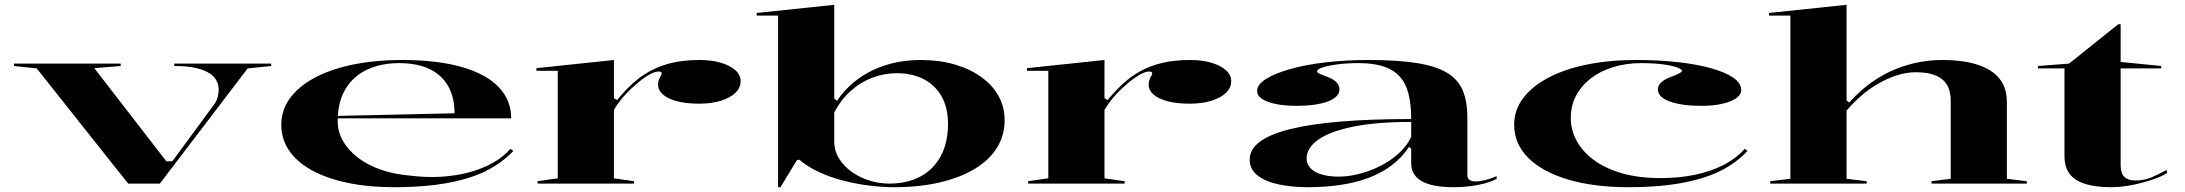

<svg xmlns="http://www.w3.org/2000/svg" viewBox="-20 -765 9105 800"><path d="M514 0 133 -480 38 -490V-500H483V-490L373 -481L673 -93H698L871 -328Q881 -341 886 -357.5Q891 -374 891 -392Q891 -414 880.5 -432Q870 -450 847.5 -463Q825 -476 790 -483Q755 -490 706 -490V-500H1110V-490L1012 -480L646 0Z M1656 -515Q1802 -515 1903.5 -486Q2005 -457 2057.5 -402.5Q2110 -348 2110 -272H1385V-282L1874 -293Q1874 -358 1848 -405Q1822 -452 1770.5 -477Q1719 -502 1643 -502Q1568 -502 1510 -475Q1452 -448 1419.5 -394Q1387 -340 1387 -260Q1387 -216 1409.5 -177Q1432 -138 1472 -107.5Q1512 -77 1568.5 -57.5Q1625 -38 1692 -33Q1756 -25 1816.5 -28.5Q1877 -32 1931 -46Q1985 -60 2030 -84.5Q2075 -109 2107 -145L2119 -136Q2085 -100 2039 -71.5Q1993 -43 1933 -24Q1873 -5 1796 5Q1719 15 1623 15Q1514 15 1427 -3.5Q1340 -22 1278.5 -56Q1217 -90 1184.5 -138Q1152 -186 1152 -245Q1152 -306 1188 -355.5Q1224 -405 1291 -441Q1358 -477 1451 -496Q1544 -515 1656 -515Z M2220 0V-10L2304 -22V-470H2215V-481L2538 -515V-356L2551 -348Q2584 -388 2616.5 -417.5Q2649 -447 2685 -467Q2730 -492 2781 -503.5Q2832 -515 2895 -515Q2946 -515 2984 -503.5Q3022 -492 3044 -472.5Q3066 -453 3066 -427Q3066 -399 3044 -378Q3022 -357 2983 -345Q2944 -333 2893 -333Q2840 -333 2801.5 -343Q2763 -353 2742.5 -371Q2722 -389 2722 -412Q2722 -424 2725.5 -433Q2729 -442 2733 -448.5Q2737 -455 2737 -460Q2737 -467 2723 -467Q2708 -467 2682 -452Q2656 -437 2625 -409Q2598 -386 2575.5 -359.5Q2553 -333 2538 -307V-22L2622 -10V0Z M3222 15V-700H3133V-711L3456 -745V-354L3468 -345Q3487 -375 3518 -405Q3549 -435 3592.5 -460Q3636 -485 3692.5 -500Q3749 -515 3817 -515Q3894 -515 3957.5 -496.5Q4021 -478 4068 -444.5Q4115 -411 4140.5 -365Q4166 -319 4166 -264Q4166 -201 4134 -149.5Q4102 -98 4041.5 -61.5Q3981 -25 3896 -5Q3811 15 3707 15Q3655 15 3600 8Q3545 1 3491 -13Q3437 -27 3390.5 -49Q3344 -71 3310 -100L3300 -97L3232 15ZM3685 0Q3759 0 3814 -29Q3869 -58 3899.5 -114Q3930 -170 3930 -249Q3930 -316 3903.5 -363Q3877 -410 3829 -435Q3781 -460 3716 -460Q3665 -460 3615.5 -441.5Q3566 -423 3525 -386.5Q3484 -350 3456 -296V-177Q3456 -137 3476 -104.5Q3496 -72 3529.5 -48.5Q3563 -25 3603.5 -12.5Q3644 0 3685 0Z M4264 0V-10L4348 -22V-470H4259V-481L4582 -515V-356L4595 -348Q4628 -388 4660.5 -417.5Q4693 -447 4729 -467Q4774 -492 4825 -503.5Q4876 -515 4939 -515Q4990 -515 5028 -503.5Q5066 -492 5088 -472.5Q5110 -453 5110 -427Q5110 -399 5088 -378Q5066 -357 5027 -345Q4988 -333 4937 -333Q4884 -333 4845.5 -343Q4807 -353 4786.5 -371Q4766 -389 4766 -412Q4766 -424 4769.5 -433Q4773 -442 4777 -448.5Q4781 -455 4781 -460Q4781 -467 4767 -467Q4752 -467 4726 -452Q4700 -437 4669 -409Q4642 -386 4619.5 -359.5Q4597 -333 4582 -307V-22L4666 -10V0Z M5685 -515Q5805 -515 5885 -502Q5965 -489 6010.5 -461Q6056 -433 6075 -387.5Q6094 -342 6094 -276V-36Q6094 -21 6103.5 -15Q6113 -9 6128 -9Q6146 -9 6169.5 -15Q6193 -21 6216 -31V-20Q6196 -9 6167 -1Q6138 7 6104.5 11Q6071 15 6038 15Q5948 15 5904 -10Q5860 -35 5860 -85Q5860 -105 5860 -115Q5860 -125 5860 -131.5Q5860 -138 5860 -145L5851 -153Q5821 -108 5778.5 -76Q5736 -44 5682.5 -24Q5629 -4 5565.5 5.5Q5502 15 5430 15Q5359 15 5304 2.5Q5249 -10 5218 -35.5Q5187 -61 5187 -100Q5187 -185 5355.5 -227Q5524 -269 5860 -269Q5860 -351 5839.5 -402Q5819 -453 5770.5 -477.5Q5722 -502 5640 -502Q5589 -502 5550 -496.5Q5511 -491 5489.5 -483.5Q5468 -476 5468 -468Q5468 -463 5478 -458Q5488 -453 5513 -444Q5561 -425 5561 -393Q5561 -360 5512 -342Q5463 -324 5381 -324Q5310 -324 5264 -340.5Q5218 -357 5218 -386Q5218 -412 5253.5 -435Q5289 -458 5353 -476.5Q5417 -495 5501.5 -505Q5586 -515 5685 -515ZM5860 -257Q5714 -257 5617 -237Q5520 -217 5472 -182.5Q5424 -148 5424 -105Q5424 -80 5442 -62.5Q5460 -45 5490.5 -37Q5521 -29 5557 -29Q5597 -29 5641.5 -40Q5686 -51 5728.5 -72Q5771 -93 5806 -124Q5841 -155 5860 -194Z M6766 15Q6621 15 6513.5 -17Q6406 -49 6347.5 -107.5Q6289 -166 6289 -245Q6289 -306 6326 -355.5Q6363 -405 6431 -441Q6499 -477 6592.5 -496Q6686 -515 6799 -515Q6889 -515 6967.5 -506.5Q7046 -498 7106.5 -481.5Q7167 -465 7201 -442Q7235 -419 7235 -390Q7235 -370 7213 -355Q7191 -340 7153.5 -332Q7116 -324 7070 -324Q6987 -324 6937.5 -342Q6888 -360 6888 -393Q6888 -409 6902 -422Q6916 -435 6941 -444Q6988 -461 6988 -470Q6988 -477 6966.5 -484.5Q6945 -492 6907.5 -497Q6870 -502 6819 -502Q6756 -502 6702 -485.5Q6648 -469 6608.5 -438.5Q6569 -408 6547 -366.5Q6525 -325 6525 -274Q6525 -223 6549.5 -178Q6574 -133 6621.5 -98Q6669 -63 6738.5 -43Q6808 -23 6899 -23Q6976 -23 7041.5 -36.5Q7107 -50 7160 -77Q7213 -104 7250 -145L7261 -136Q7228 -100 7182 -71.5Q7136 -43 7075.5 -24Q7015 -5 6938.5 5Q6862 15 6766 15Z M8425 -10V0H8028V-10L8108 -20V-345Q8108 -406 8072 -435Q8036 -464 7963 -464Q7922 -464 7881.5 -450.5Q7841 -437 7803.5 -415Q7766 -393 7733.5 -364.5Q7701 -336 7674 -304V-20L7758 -10V0H7356V-10L7440 -20V-700H7351V-711L7674 -745V-346L7685 -338Q7736 -395 7797 -434.5Q7858 -474 7928.5 -494.5Q7999 -515 8075 -515Q8137 -515 8186 -504.5Q8235 -494 8270 -473Q8305 -452 8323.5 -418.5Q8342 -385 8342 -339V-20Z M8778 15Q8678 15 8630 -16Q8582 -47 8582 -113V-480H8472V-490L8601 -500L8806 -664H8816V-507L8985 -490V-480H8816V-78Q8816 -43 8831.5 -28Q8847 -13 8877 -13Q8913 -13 8943.5 -25.5Q8974 -38 9007 -57L9010 -45Q8995 -34 8967.5 -23.5Q8940 -13 8907 -4Q8874 5 8840 10Q8806 15 8778 15Z"/></svg>

Font: Kalnia Expanded
Style: Regular
Weight: 400
Width: 7
Designer: Frida Medrano
Foundry: Frida Medrano
Version: Version 1.105